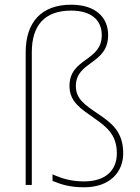

<svg xmlns="http://www.w3.org/2000/svg" viewBox="-20 -785 594 815"><path d="M439 -636C439 -713 384 -765 282 -765C157 -765 89 -692 89 -563V0H115V-563C115 -676 168 -740 282 -740C367 -740 412 -700 412 -636C412 -523 275 -540 275 -420C275 -352 324 -323 382 -282C435 -245 476 -211 476 -134C476 -62 428 -15 337 -15C287 -15 247 -25 203 -45V-17C238 -3 274 10 337 10C449 10 503 -57 503 -134C503 -227 453 -263 396 -302C338 -341 302 -366 302 -420C302 -526 439 -511 439 -636Z"/></svg>

Font: Noto Kufi Arabic Thin
Style: Regular
Weight: 100
Designer: Monotype Design Team, David Williams, Khaled Hosny
Foundry: Google LLC
Version: Version 2.109